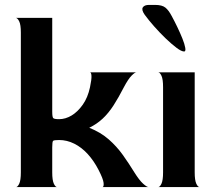

<svg xmlns="http://www.w3.org/2000/svg" viewBox="-20 -763 878 783"><path d="M45 0Q52 0 58.5 -14Q65 -28 65 -60V-630Q65 -662 58.5 -675.5Q52 -689 45 -690H193V-308Q193 -286 197 -281.5Q201 -277 221 -277Q247 -277 272 -292Q297 -307 317.5 -336Q338 -365 347 -407Q354 -440 353 -454Q352 -468 347 -468H536Q530 -468 516.5 -454.5Q503 -441 485 -407Q464 -366 443.5 -334Q423 -302 399 -279.5Q375 -257 344 -242Q391 -223 423.5 -194.5Q456 -166 481 -131Q506 -96 528 -60Q548 -28 563.5 -14Q579 0 586 0H398Q404 -1 402.5 -17Q401 -33 382 -70Q363 -107 338 -134.5Q313 -162 283 -177Q253 -192 221 -192Q200 -192 196.5 -188.5Q193 -185 193 -162V-60Q193 -28 199.5 -14Q206 0 213 0Z M625 0Q632 0 638.5 -14Q645 -28 645 -60V-408Q645 -440 638.5 -454Q632 -468 625 -468H774V-60Q774 -28 780.5 -14Q787 0 794 0ZM731 -553Q720 -553 700 -568Q680 -583 656 -606Q632 -629 609 -655Q586 -681 570 -703Q556 -723 562.5 -733Q569 -743 588 -743H612Q641 -743 654.5 -732Q668 -721 680 -698Q691 -678 703 -653Q715 -628 724 -605.5Q733 -583 735.5 -568Q738 -553 731 -553Z"/></svg>

Font: Red Rose SemiBold
Style: Regular
Weight: 600
Designer: Jaikishan Patel
Version: Version 2.000